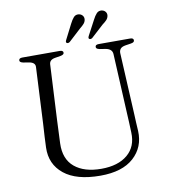

<svg xmlns="http://www.w3.org/2000/svg" viewBox="-95 -961 929 1058"><g transform="rotate(-10 369.0 -432.5)"><path d="M585 -289 568 -631.5Q566.5 -660.5 530 -667L498 -672Q486 -674.5 482 -678.2Q478 -682 478 -687Q478 -700 497.5 -700H673Q692 -700 692 -687Q692 -681.5 688 -677.8Q684 -674 672 -672L642.5 -667.5Q621 -664 613 -654.2Q605 -644.5 605.5 -630L623 -287.5Q624 -263 625.2 -239.2Q626.5 -215.5 628 -190.5Q632 -99.5 568.2 -41.8Q504.5 16 381.5 16Q247.5 16 178.5 -39.8Q109.5 -95.5 112.5 -188.5Q113 -211 115.2 -249.8Q117.5 -288.5 119.5 -321.5L135 -635.5Q136.5 -661.5 100.5 -667L70.5 -672Q50.5 -676 50.5 -686.5Q50.5 -700 70 -700H279Q298.5 -700 298.5 -686.5Q298.5 -676 278.5 -672L248 -667Q216 -662 214.5 -636.5L198.5 -324.5Q194.5 -249 193 -197.5Q190 -110 243.8 -65.2Q297.5 -20.5 393 -20.5Q487 -20.5 540 -65.2Q593 -110 589.5 -189Q588.5 -223 587.2 -246.2Q586 -269.5 585 -289ZM367 -836.5Q377.5 -857.5 388.5 -870Q399.5 -882.5 417 -880.5Q430.5 -878.5 438.2 -869.2Q446 -860 444.5 -847Q443 -834 434 -823.8Q425 -813.5 412 -803.5L342 -739Q332 -732 324.5 -737Q318.5 -741.5 324.5 -753ZM495 -836.5Q505.5 -857.5 516.8 -869.5Q528 -881.5 545 -879.5Q558.5 -877.5 566.2 -868Q574 -858.5 572 -845.5Q570 -832.5 560.8 -822.5Q551.5 -812.5 538 -803L468 -739Q458 -732 450.5 -737.5Q445 -741.5 451 -753.5Z"/></g></svg>

Font: Fraunces 9pt Light
Style: Regular
Weight: 300
Version: Version 1.000;[0bf87f6ff]